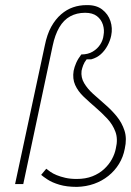

<svg xmlns="http://www.w3.org/2000/svg" viewBox="-20 -720 512 751"><path d="M71 0 186 -541Q195 -584 212 -613Q229 -642 254.5 -656Q280 -670 313 -670Q342 -670 359 -657Q376 -644 382.5 -623.5Q389 -603 385 -582Q383 -563 372 -546Q361 -529 342.5 -518Q324 -507 298 -507Q285 -490 278 -474Q271 -458 268 -443Q263 -412 274 -387.5Q285 -363 307 -342Q329 -321 353.5 -300Q378 -279 399.5 -256Q421 -233 431.5 -204.5Q442 -176 433 -139Q429 -118 417.5 -97Q406 -76 387 -58.5Q368 -41 341.5 -30.5Q315 -20 280 -20Q255 -20 235.5 -24.5Q216 -29 201.5 -35Q187 -41 177 -48Q167 -55 161 -60L141 -36Q149 -29 166.5 -17.5Q184 -6 212.5 2.5Q241 11 281 11Q317 10 348 -1Q379 -12 404 -32Q429 -52 445.5 -79Q462 -106 468 -138Q477 -178 467 -209Q457 -240 436.5 -265Q416 -290 391 -311.5Q366 -333 344 -353Q322 -373 309 -395Q296 -417 299 -443Q301 -453 305.5 -465Q310 -477 319 -488Q320 -488 322 -488Q324 -488 327 -488Q330 -488 332.5 -488Q335 -488 337 -488Q359 -494 374.5 -508Q390 -522 400.5 -541.5Q411 -561 415 -581Q421 -610 412 -637.5Q403 -665 379.5 -683Q356 -701 318 -700Q291 -700 266 -691.5Q241 -683 219 -664Q197 -645 180.5 -615.5Q164 -586 155 -541L39 0Z"/></svg>

Font: Advent Pro ExtraLight
Style: Italic
Weight: 250
Italic angle: -12°
Version: Version 3.000